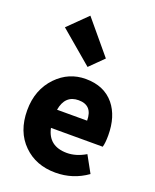

<svg xmlns="http://www.w3.org/2000/svg" viewBox="-173 -1051 942 1164"><g transform="rotate(20 298.0 -469.5)"><path d="M123 -65Q40 -146 40 -284Q40 -417 123 -503Q201 -583 310 -583Q429 -583 494 -504Q554 -430 554 -308Q554 -258 546 -232H212Q235 -122 354 -122Q413 -122 474 -158L533 -51Q442 14 329 14Q203 14 123 -65ZM403 -348Q403 -447 313 -447Q226 -447 209 -348ZM83 -834 204 -953 381 -741 294 -655Z"/></g></svg>

Font: Source Han Sans CN Heavy
Style: Bold
Weight: 900
Designer: Ryoko NISHIZUKA (kana & ideographs); Paul D. Hunt (Latin, Greek & Cyrillic); Wenlong ZHANG (bopomofo); Sandoll Communica
Foundry: Adobe Systems Incorporated
Version: Version 1.000;PS 1;hotconv 1.0.78;makeotf.lib2.5.61930